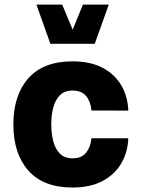

<svg xmlns="http://www.w3.org/2000/svg" viewBox="-20 -817 630 841"><path d="M297.4 -548.3Q375 -548.3 428.5 -520.5Q481.9 -492.7 510.7 -444.1Q539.6 -395.5 542 -332.5L380.4 -333Q377.9 -370.1 357.9 -395.3Q337.9 -420.4 297.4 -420.4Q263.2 -420.4 242.7 -400.1Q222.2 -379.9 213.4 -346.2Q204.6 -312.5 204.6 -272.9Q204.6 -232.9 213.1 -199Q221.7 -165 242.2 -144.3Q262.7 -123.5 297.4 -123.5Q337.9 -123.5 357.9 -149.2Q377.9 -174.8 380.4 -211.4H542Q539.6 -149.4 510.7 -100.6Q481.9 -51.8 428.5 -23.7Q375 4.4 297.4 4.4Q169.9 4.4 104.2 -69.8Q38.6 -144 38.6 -272Q38.6 -399.9 104.2 -474.1Q169.9 -548.3 297.4 -548.3ZM139.6 -796.9H252.4L298.3 -687L343.3 -796.9H456.5L395 -625H200.7Z"/></svg>

Font: Estedad-FD ExtraBold
Style: Regular
Weight: 800
Designer: Amin Abedi
Version: Version 7.3